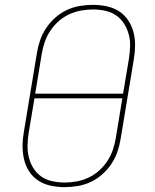

<svg xmlns="http://www.w3.org/2000/svg" viewBox="-20 -763 640 791"><path d="M246 8Q217 8 189 2Q161 -4 138.5 -18.5Q116 -33 101 -55.5Q86 -78 79.5 -105Q73 -132 73 -160.5Q73 -189 78 -218L132 -544Q136 -570 145 -596.5Q154 -623 170 -647Q186 -671 208 -690.5Q230 -710 256 -722Q282 -734 309.5 -738.5Q337 -743 363 -743Q392 -743 420 -737Q448 -731 470.5 -716.5Q493 -702 508 -679.5Q523 -657 530 -630Q537 -603 536.5 -574.5Q536 -546 531 -517L477 -191Q473 -165 464 -138.5Q455 -112 439 -88Q423 -64 401 -44.5Q379 -25 353 -13Q327 -1 299.5 3.5Q272 8 246 8ZM487 -377 511 -520Q515 -546 516 -571.5Q517 -597 510.5 -621Q504 -645 491 -665.5Q478 -686 458.5 -699.5Q439 -713 414 -718.5Q389 -724 363 -724Q339 -724 314 -719.5Q289 -715 265 -704Q241 -693 221 -675Q201 -657 186.5 -635Q172 -613 164 -589Q156 -565 152 -541L125 -377ZM247 -11Q271 -11 295.5 -15.5Q320 -20 344 -31Q368 -42 388 -60Q408 -78 422.5 -100Q437 -122 445 -146Q453 -170 457 -194L484 -358H122L98 -215Q94 -189 93.5 -163.5Q93 -138 99 -114Q105 -90 118 -69.5Q131 -49 150.5 -35.5Q170 -22 195.5 -16.5Q221 -11 247 -11Z"/></svg>

Font: Iosevka HT Thin Extended
Style: Italic
Weight: 100
Width: 7
Italic angle: -9°
Monospace: yes
Designer: Belleve Invis
Foundry: Belleve Invis
Version: Version 32.3.0; ttfautohint (v1.8.4)